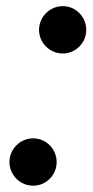

<svg xmlns="http://www.w3.org/2000/svg" viewBox="-20 -580 294 610"><path d="M104 -485C104 -444 138 -410 179.5 -410C220.5 -410 254 -444 254 -485C254 -526.5 220.5 -560.5 179.5 -560.5C138 -560.5 104 -526.5 104 -485ZM10 -65C10 -24 44 10 85.5 10C126.5 10 160 -24 160 -65C160 -106.5 126.5 -140.5 85.5 -140.5C44 -140.5 10 -106.5 10 -65Z"/></svg>

Font: Bodoni* 72pt Medium
Style: Italic
Weight: 500
Italic angle: -13°
Version: Version 2.3